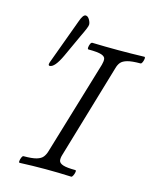

<svg xmlns="http://www.w3.org/2000/svg" viewBox="-118 -872 779 956"><g transform="rotate(15 271.5 -394.0)"><path d="M95 -502Q89 -502 89 -510Q89 -512 91 -519L177 -753Q190 -791 204 -791Q215 -791 223.5 -777Q232 -763 232 -751Q232 -745 226 -730Q220 -715 205 -684L153 -571Q121 -502 95 -502ZM76 3Q71 3 72 -6Q73 -15 77 -24.5Q81 -34 86 -34Q130 -34 152.5 -40.5Q175 -47 185 -60Q195 -73 200 -91L345 -575Q350 -593 348.5 -605.5Q347 -618 328 -624.5Q309 -631 261 -631Q256 -631 256.5 -640Q257 -649 261 -658.5Q265 -668 271 -668Q304 -667 337.5 -666.5Q371 -666 405 -666Q438 -666 472 -666.5Q506 -667 539 -668Q544 -668 543 -658.5Q542 -649 538 -640Q534 -631 529 -631Q485 -631 462 -624.5Q439 -618 429 -606Q419 -594 414 -575L271 -91Q265 -72 267.5 -59.5Q270 -47 289.5 -40.5Q309 -34 353 -34Q358 -34 356.5 -24.5Q355 -15 350.5 -6Q346 3 342 3Q275 0 209 0Q143 0 76 3Z"/></g></svg>

Font: Junicode SmExp
Style: Italic
Weight: 400
Width: 6
Italic angle: -11°
Designer: Peter S. Baker
Version: Version 2.205; ttfautohint (v1.8.4)